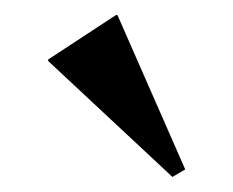

<svg xmlns="http://www.w3.org/2000/svg" viewBox="-20 -785 310 255"><path d="M209 -550 44 -704V-706L134 -765H136L226 -560Z"/></svg>

Font: Platypi Light
Style: Regular
Weight: 300
Designer: David Sargent
Foundry: Bolt Cutter Type
Version: Version 1.200